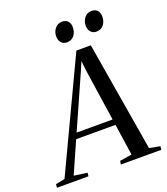

<svg xmlns="http://www.w3.org/2000/svg" viewBox="-234 -1059 1021 1174"><g transform="rotate(-20 276.0 -472.0)"><path d="M-68 0 -65.5 -22.5 -6 -35 330.5 -747.5 424.5 -748 544 -35.5 613.5 -22.5 611 0H348L351.5 -22.5L430 -35L400 -239H144L53.5 -34.5L139.5 -22.5L137 0ZM160.5 -276H394.5L344.5 -614.5L337.5 -676.5L315 -623.5ZM294 -814.5Q271.5 -814.5 257.8 -830Q244 -845.5 244 -872Q244.5 -901 262.2 -922.5Q280 -944 308 -944Q333.5 -944 346.5 -928.5Q359.5 -913 359 -890.5Q359 -857 341.5 -835.8Q324 -814.5 294 -814.5ZM486 -814.5Q463.5 -814.5 449.8 -830Q436 -845.5 436 -872Q436.5 -901 454 -922.5Q471.5 -944 499.5 -944Q525.5 -944 538.2 -928.5Q551 -913 551 -890.5Q551 -857 533.5 -835.8Q516 -814.5 486 -814.5Z"/></g></svg>

Font: Merriweather 120pt
Style: Italic
Weight: 400
Italic angle: -7.8°
Version: Version 2.101